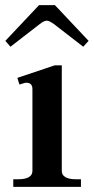

<svg xmlns="http://www.w3.org/2000/svg" viewBox="-20 -732 369 752"><path d="M1 -572 133 -712H195L327 -572L306 -549L191 -638Q172 -651 164 -651Q152 -651 136 -638L21 -549ZM32 -30H53Q78 -30 92.5 -38Q107 -46 107 -63V-383Q107 -408 83 -408Q78 -408 69.5 -405Q61 -402 56 -401L48 -427L194 -476H222V-63Q222 -46 236.5 -38Q251 -30 275 -30H297V0H32Z"/></svg>

Font: Taviraj Medium
Style: Regular
Weight: 500
Designer: Katatrad Team
Foundry: CadsonDemak
Version: Version 1.001